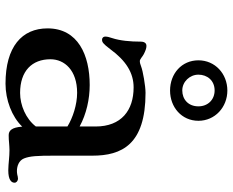

<svg xmlns="http://www.w3.org/2000/svg" viewBox="-95 -750 857 707"><g transform="rotate(90 333.5 -396.5)"><path d="M84.5 -143.1C84.5 -48.8 151.9 11.7 288.1 11.7C348.1 11.7 409.7 -11.7 446.3 -49.8C449.2 -10.3 461.4 0 478 0C488.3 0 498 -0.5 506.8 -1.5C515.1 -2 524.4 -2.9 532.7 -2.9C544.9 -2.9 557.1 -2 568.4 -1C581.5 0 594.2 1.5 607.4 1.5C643.1 1.5 652.8 -10.3 652.8 -21.5C652.8 -28.3 646.5 -34.2 637.2 -34.2C632.3 -34.2 627.9 -32.7 623.5 -31.7C618.7 -30.8 614.3 -30.3 609.9 -30.3C592.3 -30.3 571.3 -37.1 563.5 -56.2C554.7 -78.1 553.2 -105 553.2 -168.5V-308.1C553.2 -416 512.7 -503.9 321.8 -503.9C296.9 -503.9 240.7 -494.1 225.1 -487.8C216.3 -484.4 210.9 -482.9 204.6 -482.9C198.2 -482.9 188.5 -492.7 179.2 -497.6C167.5 -503.4 158.2 -507.3 148.9 -507.3C142.6 -507.3 133.3 -503.9 133.3 -485.8C133.3 -448.2 129.9 -409.7 120.1 -380.4C116.7 -370.6 114.7 -362.8 114.7 -355.5C114.7 -349.6 118.2 -343.8 126.5 -343.8C134.8 -343.8 140.6 -346.7 161.1 -374C203.6 -432.1 248.5 -460 301.8 -460C386.2 -460 445.8 -415 445.8 -319.8V-261.2C399.9 -286.1 345.2 -298.3 293 -298.3C183.1 -298.3 84.5 -255.4 84.5 -143.1ZM198.2 -153.8C198.2 -205.6 238.8 -252 321.8 -252C365.7 -252 414.1 -235.8 445.8 -216.3V-100.1C417.5 -63 367.2 -42 322.3 -42C241.2 -42 198.2 -85.9 198.2 -153.8ZM313.5 -594.2C374.5 -594.2 424.8 -636.7 424.8 -698.7C424.8 -759.8 374.5 -805.2 313.5 -805.2C251.5 -805.2 202.1 -759.8 202.1 -698.7C202.1 -636.7 251.5 -594.2 313.5 -594.2ZM313 -639.2C281.2 -639.2 254.9 -666.5 254.9 -698.7C254.9 -731 276.4 -758.3 313 -758.3C347.7 -758.3 371.6 -732.9 371.6 -698.7C371.6 -660.6 345.2 -639.2 313 -639.2Z"/></g></svg>

Font: Stoke
Style: Light
Weight: 300
Designer: Nicole Fally
Foundry: Nicole Fally
Version: Version 1.001